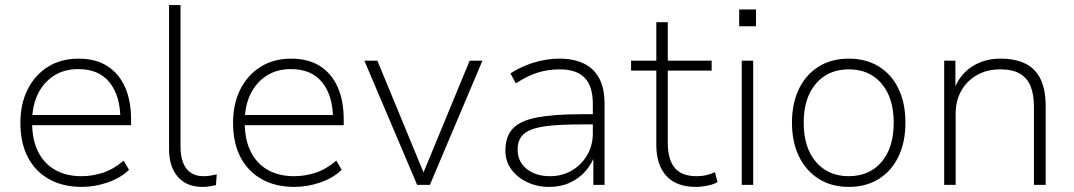

<svg xmlns="http://www.w3.org/2000/svg" viewBox="-20 -725 4211 753"><path d="M301 8Q227 8 173 -22Q119 -52 89.5 -108Q60 -164 60 -243Q60 -318 88.5 -374.5Q117 -431 168 -463Q219 -495 288 -495Q356 -495 401.5 -465.5Q447 -436 470.5 -383Q494 -330 494 -256V-234H89V-274H472L452 -258Q452 -349 410 -401.5Q368 -454 287 -454Q231 -454 190.5 -427.5Q150 -401 128 -355Q106 -309 106 -249V-243Q106 -177 129.5 -130Q153 -83 196.5 -58.5Q240 -34 299 -34Q342 -34 383.5 -47.5Q425 -61 465 -95L486 -59Q453 -27 402.5 -9.5Q352 8 301 8Z M774 8Q712 8 677.5 -31.5Q643 -71 643 -141V-705H688V-149Q688 -112 698.5 -86Q709 -60 729 -47Q749 -34 778 -34Q792 -34 804.5 -36Q817 -38 830 -41L827 1Q814 4 801 6Q788 8 774 8Z M1135 8Q1061 8 1007 -22Q953 -52 923.5 -108Q894 -164 894 -243Q894 -318 922.5 -374.5Q951 -431 1002 -463Q1053 -495 1122 -495Q1190 -495 1235.5 -465.5Q1281 -436 1304.5 -383Q1328 -330 1328 -256V-234H923V-274H1306L1286 -258Q1286 -349 1244 -401.5Q1202 -454 1121 -454Q1065 -454 1024.5 -427.5Q984 -401 962 -355Q940 -309 940 -249V-243Q940 -177 963.5 -130Q987 -83 1030.5 -58.5Q1074 -34 1133 -34Q1176 -34 1217.5 -47.5Q1259 -61 1299 -95L1320 -59Q1287 -27 1236.5 -9.5Q1186 8 1135 8Z M1616 0 1409 -487H1460L1648 -32H1634L1822 -487H1872L1666 0Z M2134 8Q2086 8 2046.5 -11Q2007 -30 1984.5 -62Q1962 -94 1962 -134Q1962 -190 1991.5 -221Q2021 -252 2086.5 -264.5Q2152 -277 2259 -277H2317V-237H2261Q2190 -237 2141.5 -232.5Q2093 -228 2064.5 -217Q2036 -206 2023 -187Q2010 -168 2010 -138Q2010 -91 2045.5 -62.5Q2081 -34 2137 -34Q2185 -34 2223 -56.5Q2261 -79 2283 -117Q2305 -155 2305 -202V-318Q2305 -387 2273 -420Q2241 -453 2175 -453Q2129 -453 2088 -440Q2047 -427 2003 -398L1982 -437Q2009 -455 2041 -468Q2073 -481 2107 -488Q2141 -495 2174 -495Q2230 -495 2269.5 -476Q2309 -457 2330 -418Q2351 -379 2351 -318V0H2307V-117H2313Q2301 -82 2276 -53.5Q2251 -25 2215 -8.5Q2179 8 2134 8Z M2709 8Q2633 8 2593.5 -35Q2554 -78 2554 -156V-448H2455V-487H2554V-638H2599V-487H2771V-448H2599V-165Q2599 -100 2626 -67Q2653 -34 2712 -34Q2733 -34 2751.5 -38.5Q2770 -43 2784 -50L2794 -11Q2782 -3 2757 2.5Q2732 8 2709 8Z M2879 -622V-688H2945V-622ZM2889 0V-487H2934V0Z M3309 8Q3241 8 3191 -23.5Q3141 -55 3113.5 -111.5Q3086 -168 3086 -244Q3086 -320 3113.5 -376.5Q3141 -433 3191 -464Q3241 -495 3309 -495Q3377 -495 3427 -464Q3477 -433 3504 -376.5Q3531 -320 3531 -244Q3531 -168 3504 -111.5Q3477 -55 3427 -23.5Q3377 8 3309 8ZM3308 -34Q3390 -34 3437.5 -90Q3485 -146 3485 -244Q3485 -341 3437.5 -397Q3390 -453 3309 -453Q3228 -453 3180 -397Q3132 -341 3132 -244Q3132 -146 3180 -90Q3228 -34 3308 -34Z M3683 0V-487H3727V-372H3721Q3743 -432 3791.5 -463.5Q3840 -495 3903 -495Q3963 -495 4002.5 -475Q4042 -455 4061.5 -413.5Q4081 -372 4081 -310V0H4035V-306Q4035 -354 4022 -386.5Q4009 -419 3980 -436Q3951 -453 3903 -453Q3851 -453 3811.5 -430.5Q3772 -408 3750 -369Q3728 -330 3728 -280V0Z"/></svg>

Font: Nunito Sans 10pt ExtraLight
Style: Regular
Weight: 250
Designer: Vernon Adams
Foundry: Vernon Adams
Version: Version 3.101;gftools[0.9.27]